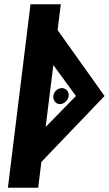

<svg xmlns="http://www.w3.org/2000/svg" viewBox="-20 -880 510 900"><path d="M265 -860H123L17 0H159L174 -121L470 -430L250 -739ZM336 -430 194 -285 230 -575ZM261 -392C281 -392 300 -411 302 -430C304 -450 290 -467 270 -467C250 -467 232 -450 230 -430C228 -411 241 -392 261 -392Z"/></svg>

Font: Ny Stormning
Style: HfKr
Weight: 700
Designer: Robert Jablonski, Mew Too
Foundry: Cannot Into Space Fonts
Version: Version 0.90